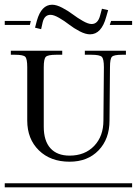

<svg xmlns="http://www.w3.org/2000/svg" viewBox="-29 -797 582 817"><path d="M-8.8 -17.1H533.2V0H-8.8ZM17.1 -581.1H235.8V-564H210Q174.8 -564 166 -555.2Q157.2 -546.4 157.2 -511.2V-257.8Q157.2 -197.8 185.5 -166.3Q213.9 -134.8 267.1 -134.8Q332 -134.8 371.6 -176Q411.1 -217.3 411.1 -284.2L413.1 -511.2Q413.1 -546.4 404.1 -555.2Q395 -564 359.9 -564H332V-581.1H506.8V-564H490.2Q455.6 -564 447.3 -555.4Q439 -546.9 439 -511.2L437 -284.2Q437 -205.6 390.4 -157.2Q343.8 -108.9 267.1 -108.9Q186 -108.9 136.5 -157.2Q86.9 -205.6 86.9 -284.2V-511.2Q86.9 -546.4 78.6 -555.2Q70.3 -564 35.2 -564H17.1ZM443.8 -708H533.2V-690.9H438ZM-8.8 -708H102.1L98.1 -690.9H-8.8ZM422.9 -725.1Q402.8 -650.9 354 -650.9Q335 -650.9 310.1 -663.8Q285.2 -676.8 265.1 -692.4Q245.1 -708 222.7 -720.9Q200.2 -733.9 186 -733.9Q160.6 -733.9 152.8 -703.1L146 -672.9L120.1 -679.2L127.9 -709Q147 -776.9 192.9 -776.9Q211.4 -776.9 236.1 -763.9Q260.7 -751 280.8 -735.8Q300.8 -720.7 323.5 -707.8Q346.2 -694.8 360.8 -694.8Q387.7 -694.8 397 -731L404.8 -759.8L431.2 -753.9Z"/></svg>

Font: FoglihtenFr02
Style: Regular
Weight: 500
Version: Version 0.68